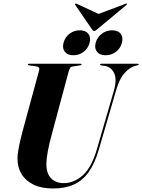

<svg xmlns="http://www.w3.org/2000/svg" viewBox="-20 -1063 810 1093"><path d="M532 -215 628.5 -547.5Q647 -613 629.2 -647.8Q611.5 -682.5 576 -688L557 -690.5Q553 -691.5 551.5 -692.8Q550 -694 550 -696Q550 -698 551.8 -699Q553.5 -700 557 -700H764Q767 -700 768.5 -699.2Q770 -698.5 770 -696.5Q770 -695 768.8 -693.8Q767.5 -692.5 763.5 -691.5L749 -688Q719 -680 689.2 -647.2Q659.5 -614.5 640 -546L543.5 -214.5Q520.5 -134.5 485.8 -85Q451 -35.5 401 -12.8Q351 10 281.5 10Q216 10 170.8 -12Q125.5 -34 102.2 -72.8Q79 -111.5 79.5 -163Q79.5 -177.5 83.5 -203Q87.5 -228.5 94 -257.2Q100.5 -286 107 -310.5L203 -663.5Q205.5 -673.5 201 -678.8Q196.5 -684 187 -685L145 -691Q142 -691.5 140.2 -692.5Q138.5 -693.5 138.5 -696Q138.5 -698 140.2 -699Q142 -700 145 -700H439Q444.5 -700 444.5 -696.5Q444.5 -695 443.2 -693.5Q442 -692 438 -691.5L393.5 -684.5Q384.5 -683.5 379.8 -677Q375 -670.5 369.5 -651L278.5 -312Q260 -245.5 252.2 -202.2Q244.5 -159 244 -131.5Q244 -74.5 271 -47.5Q298 -20.5 342.5 -20.5Q401.5 -20.5 451.5 -65.2Q501.5 -110 532 -215ZM397.5 -748.5Q364.5 -748.5 349 -768.2Q333.5 -788 341.5 -819Q350 -851 375.5 -870.8Q401 -890.5 434 -890.5Q467.5 -890.5 482.8 -870.8Q498 -851 490 -819Q481.5 -788 456.2 -768.2Q431 -748.5 397.5 -748.5ZM581 -748.5Q548 -748.5 532.2 -768.2Q516.5 -788 524.5 -819Q533 -850.5 559 -870.5Q585 -890.5 617.5 -890.5Q651.5 -890.5 667 -870.8Q682.5 -851 674 -819Q666 -788 640.2 -768.2Q614.5 -748.5 581 -748.5ZM575.5 -967.5 417.5 -1041Q412 -1044 410 -1042Q408 -1041 407.5 -1039Q407 -1037 408.5 -1034.5L505 -894Q508 -890 510 -888.2Q512 -886.5 516 -886.5Q520 -886.5 523 -888.2Q526 -890 530.5 -894L699.5 -1034.5Q702 -1037 702.8 -1039Q703.5 -1041 702.5 -1042Q701 -1043 698.8 -1042.8Q696.5 -1042.5 693.5 -1041L498.5 -967.5Z"/></svg>

Font: Fraunces 120pt
Style: Bold Italic
Weight: 700
Italic angle: -16°
Version: Version 1.000;[b76b70a41]